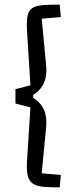

<svg xmlns="http://www.w3.org/2000/svg" viewBox="-20 -729 341 833"><path d="M161 23 244 30 239 84Q197 84 169 81.5Q141 79 124 68.5Q107 58 101 35.5Q95 13 97 -27L112 -263L47 -280V-342L112 -359L97 -598Q95 -638 99.5 -660.5Q104 -683 119.5 -693.5Q135 -704 164 -706.5Q193 -709 239 -709L244 -655L161 -648L180 -447Q185 -401 170.5 -369Q156 -337 124 -317V-305Q156 -285 170.5 -253Q185 -221 180 -175Z"/></svg>

Font: Changa ExtraLight ExtraLight
Style: Regular
Weight: 250
Version: Version 3.002; ttfautohint (v1.8.2)